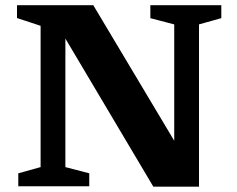

<svg xmlns="http://www.w3.org/2000/svg" viewBox="-20 -718 912 740"><path d="M136.5 -74V-618.5L45.5 -648.5V-698H339.5L683.5 -122L651.5 -80V-624L559.5 -648V-698H833V-648L747 -624V1.5H571L196 -630L232 -640.5V-74L324 -50V0H50.5V-50Z"/></svg>

Font: Newsreader 9pt SemiBold
Style: Regular
Weight: 600
Designer: Hugues Gentile
Foundry: Production Type
Version: Version 1.003